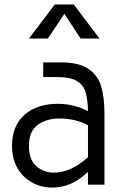

<svg xmlns="http://www.w3.org/2000/svg" viewBox="-20 -829 554 862"><path d="M34 0ZM449 -316V0H375V-57Q335 -20 296.5 -3.5Q258 13 214 13Q165 13 124 -9.5Q83 -32 58.5 -74Q34 -116 34 -174Q34 -264 90 -313.5Q146 -363 240 -363Q274 -363 309.5 -354.5Q345 -346 375 -330Q374 -384 364 -416Q354 -448 325 -465.5Q296 -483 238 -483H174V-549H253Q335 -549 377.5 -519.5Q420 -490 434.5 -440.5Q449 -391 449 -316ZM375 -123V-267Q318 -297 247 -297Q189 -297 149.5 -268.5Q110 -240 110 -174Q110 -111 143.5 -82.5Q177 -54 220 -54Q299 -54 375 -123ZM342 -656 269 -767 195 -656H110L226 -809H311L427 -656Z"/></svg>

Font: Biryani Light
Style: Regular
Weight: 300
Designer: Dan Reynolds and Mathieu Réguer
Foundry: Dan Reynolds and Mathieu Réguer
Version: Version 1.004; ttfautohint (v1.1) -l 5 -r 5 -G 72 -x 0 -D la